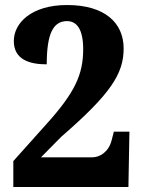

<svg xmlns="http://www.w3.org/2000/svg" viewBox="-20 -744 568 764"><path d="M33 0H491L495 -220H433L424 -185C412 -139 377 -118 347 -118H143L224 -200C420 -370 472 -450 472 -551C472 -654 396 -724 247 -724C103 -724 35 -651 35 -581C35 -507 97 -488 166 -488C166 -611 192 -660 247 -660C283 -660 311 -631 311 -549C311 -448 279 -376 161 -246L33 -103Z"/></svg>

Font: Noto Serif Georgian SemiCondensed ExtraBold
Style: Regular
Weight: 800
Width: 4
Designer: Monotype Design Team, Akaki Razmadze
Foundry: Google LLC
Version: Version 2.003